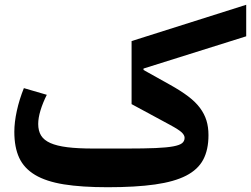

<svg xmlns="http://www.w3.org/2000/svg" viewBox="-20 -772 1051 804"><path d="M431 12Q322 12 247.5 0Q173 -12 127 -39.5Q81 -67 60.5 -111Q40 -155 40 -220Q40 -260 50.5 -308Q61 -356 80 -403L176 -375Q159 -341 149.5 -309.5Q140 -278 140 -253Q140 -224 152 -204.5Q164 -185 191 -173Q218 -161 262 -155.5Q306 -150 371 -150H511Q584 -150 631 -152Q678 -154 705 -159Q732 -164 742.5 -172.5Q753 -181 753 -195Q753 -206 741 -217.5Q729 -229 692 -249L531 -336V-600L1011 -752V-620L581 -485V-479L692 -417Q737 -392 768 -368.5Q799 -345 817.5 -320Q836 -295 844.5 -267.5Q853 -240 853 -206Q853 -145 831 -103.5Q809 -62 759.5 -36.5Q710 -11 629 0.5Q548 12 431 12Z"/></svg>

Font: IBM Plex Arabic
Style: Bold
Weight: 700
Designer: Mike Abbink, Paul van der Laan, Pieter van Rosmalen, Wael Morcos, Khajak Apelian
Foundry: Bold Monday
Version: Version 1.0